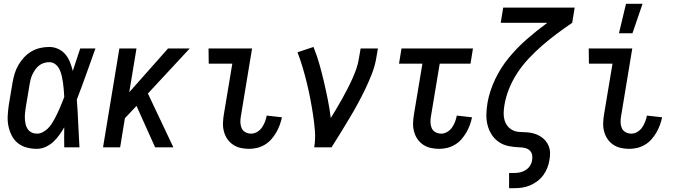

<svg xmlns="http://www.w3.org/2000/svg" viewBox="-20 -775 3540 1010"><path d="M174 8Q146 8 120 1Q94 -6 74 -22Q54 -38 42 -61.5Q30 -85 24.5 -111Q19 -137 20.5 -165Q22 -193 26 -221L46 -341Q50 -364 57 -387.5Q64 -411 76.5 -432.5Q89 -454 106.5 -473Q124 -492 145.5 -504.5Q167 -517 191 -522.5Q215 -528 239 -528Q264 -528 286.5 -517.5Q309 -507 324 -489Q339 -471 348 -448.5Q357 -426 363 -402Q373 -432 382.5 -461.5Q392 -491 402 -520H482Q458 -453 434 -385.5Q410 -318 384 -251Q389 -188 391.5 -125.5Q394 -63 398 0H318Q317 -26 317.5 -52.5Q318 -79 318 -105Q306 -85 292 -65Q278 -45 260 -28.5Q242 -12 219.5 -2Q197 8 174 8ZM175 -72Q190 -72 204.5 -79.5Q219 -87 230.5 -98Q242 -109 251 -122.5Q260 -136 267.5 -150Q275 -164 281.5 -178Q288 -192 294.5 -206.5Q301 -221 306.5 -235.5Q312 -250 318 -265Q317 -284 315.5 -302.5Q314 -321 311.5 -339Q309 -357 305 -375Q301 -393 293.5 -409Q286 -425 272 -436.5Q258 -448 239 -448Q225 -448 210.5 -443.5Q196 -439 184.5 -429.5Q173 -420 164.5 -407.5Q156 -395 150 -382Q144 -369 140.5 -355Q137 -341 135 -327L115 -207Q113 -193 111.5 -178Q110 -163 111 -148.5Q112 -134 115 -120.5Q118 -107 126 -95.5Q134 -84 147 -78Q160 -72 175 -72Z M892 0H796L698 -218L637 -153L612 0H522L608 -520H698L660 -290L864 -520H978L758 -283Z M1290 8Q1267 8 1245 3Q1223 -2 1205 -14.5Q1187 -27 1175 -45Q1163 -63 1157.5 -85Q1152 -107 1153 -130Q1154 -153 1158 -176L1202 -440H1078L1077 -520H1306L1247 -163Q1244 -147 1244.5 -131Q1245 -115 1251 -101Q1257 -87 1271 -79.5Q1285 -72 1301 -72Q1317 -72 1332.5 -81Q1348 -90 1358 -104.5Q1368 -119 1374 -135Q1380 -151 1383 -167L1463 -158Q1459 -138 1451.5 -117.5Q1444 -97 1433 -78Q1422 -59 1407 -42Q1392 -25 1372.5 -13.5Q1353 -2 1332 3Q1311 8 1290 8Z M1633 0Q1640 -44 1636.5 -87.5Q1633 -131 1626.5 -173Q1620 -215 1612 -256.5Q1604 -298 1594 -339Q1584 -380 1572 -420.5Q1560 -461 1545 -500L1629 -528Q1647 -484 1660 -438Q1673 -392 1684 -345Q1695 -298 1704.5 -250.5Q1714 -203 1720 -154Q1735 -179 1750.5 -204.5Q1766 -230 1780 -255.5Q1794 -281 1807.5 -307Q1821 -333 1833 -359.5Q1845 -386 1854.5 -413Q1864 -440 1868 -468L1877 -520H1968L1959 -468Q1952 -427 1936 -386Q1920 -345 1901 -305.5Q1882 -266 1861 -227.5Q1840 -189 1817 -151Q1794 -113 1771 -75Q1748 -37 1724 0Z M2290 8Q2267 8 2245 3Q2223 -2 2205 -14.5Q2187 -27 2175 -45Q2163 -63 2157.5 -85Q2152 -107 2153 -130Q2154 -153 2158 -176L2202 -440H2079L2092 -520H2468L2455 -440H2293L2247 -163Q2244 -147 2244.5 -131Q2245 -115 2251 -101Q2257 -87 2271 -79.5Q2285 -72 2301 -72Q2317 -72 2332.5 -81Q2348 -90 2358 -104.5Q2368 -119 2374 -135Q2380 -151 2383 -167L2463 -158Q2459 -138 2451.5 -117.5Q2444 -97 2433 -78Q2422 -59 2407 -42Q2392 -25 2372.5 -13.5Q2353 -2 2332 3Q2311 8 2290 8Z M2658 215V135H2684Q2699 135 2714.5 132Q2730 129 2744.5 120Q2759 111 2768 97Q2777 83 2779 68Q2782 53 2779 39Q2776 25 2766 16Q2756 7 2742 3.5Q2728 0 2713 0Q2684 -1 2656 -6.5Q2628 -12 2605 -27.5Q2582 -43 2567 -66Q2552 -89 2545 -116Q2538 -143 2538.5 -172Q2539 -201 2544 -230V-232Q2555 -295 2584 -356.5Q2613 -418 2656 -470.5Q2699 -523 2751 -568.5Q2803 -614 2859 -655H2614L2627 -735H3003L2990 -655Q2950 -628 2910.5 -598.5Q2871 -569 2834 -537Q2797 -505 2763 -469Q2729 -433 2702.5 -393Q2676 -353 2658 -308.5Q2640 -264 2633 -219Q2630 -200 2629.5 -180.5Q2629 -161 2634 -143.5Q2639 -126 2650 -112Q2661 -98 2677 -90Q2693 -82 2712 -81Q2731 -80 2750.5 -79Q2770 -78 2787.5 -73Q2805 -68 2820.5 -59Q2836 -50 2848 -36.5Q2860 -23 2866.5 -6.5Q2873 10 2873.5 29Q2874 48 2870 68Q2867 88 2859 108.5Q2851 129 2837.5 147Q2824 165 2806 178.5Q2788 192 2767.5 200.5Q2747 209 2726 212Q2705 215 2684 215Z M3290 8Q3267 8 3245 3Q3223 -2 3205 -14.5Q3187 -27 3175 -45Q3163 -63 3157.5 -85Q3152 -107 3153 -130Q3154 -153 3158 -176L3202 -440H3078L3077 -520H3306L3247 -163Q3244 -147 3244.5 -131Q3245 -115 3251 -101Q3257 -87 3271 -79.5Q3285 -72 3301 -72Q3317 -72 3332.5 -81Q3348 -90 3358 -104.5Q3368 -119 3374 -135Q3380 -151 3383 -167L3463 -158Q3459 -138 3451.5 -117.5Q3444 -97 3433 -78Q3422 -59 3407 -42Q3392 -25 3372.5 -13.5Q3353 -2 3332 3Q3311 8 3290 8ZM3236 -600 3273 -755H3360L3307 -600Z"/></svg>

Font: Iosevka Term Curly Medium
Style: Italic
Weight: 500
Italic angle: -9°
Designer: Belleve Invis
Foundry: Belleve Invis
Version: Version 32.3.0